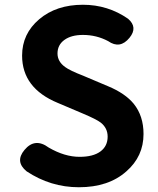

<svg xmlns="http://www.w3.org/2000/svg" viewBox="-20 -774 664 808"><path d="M312 14Q193 14 92 -53Q42 -94 83 -143Q127 -196 185 -153Q252 -114 315 -114Q372 -114 402.5 -136.5Q433 -159 433 -199Q433 -235 404 -258Q386 -272 329 -296Q324 -298 322 -299L223 -341Q73 -403 73 -540Q73 -632 145 -693Q217 -754 329 -754Q434 -754 519 -695Q561 -659 525 -615Q485 -566 435 -601Q386 -627 329 -627Q280 -627 251 -606Q222 -585 222 -549Q222 -515 254 -492Q274 -477 331 -455Q336 -453 338 -452L435 -411Q507 -381 543 -337Q584 -286 584 -210Q584 -116 512 -53Q437 14 312 14Z"/></svg>

Font: GenSenRounded JP B
Style: Regular
Weight: 700
Version: Version 1.501;PS 1;hotconv 16.6.51;makeotf.lib2.5.65220